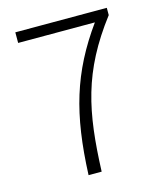

<svg xmlns="http://www.w3.org/2000/svg" viewBox="-110 -810 754 892"><g transform="rotate(-15 267.5 -364.5)"><path d="M205 0H268C279 -285 315 -467 488 -694V-729H48V-678H417C272 -476 217 -291 205 0Z"/></g></svg>

Font: Noto Sans CJK KR Light
Style: Regular
Weight: 300
Designer: Ryoko NISHIZUKA (kana & ideographs); Paul D. Hunt (Latin, Greek & Cyrillic); Wenlong ZHANG (bopomofo); Sandoll Communica
Foundry: Adobe Systems Incorporated
Version: Version 1.004;PS 1.004;hotconv 1.0.82;makeotf.lib2.5.63406